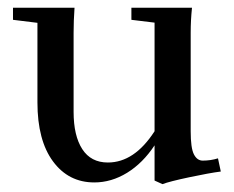

<svg xmlns="http://www.w3.org/2000/svg" viewBox="-20 -462 606 498"><path d="M224.6 11.2Q157.7 11.2 117.4 -43.5Q77.1 -98.1 77.1 -196.3V-402.8L13.7 -410.6V-441.9H173.3Q170.9 -407.7 170.9 -377V-171.9Q170.9 -109.9 193.4 -75.2Q215.8 -40.5 259.8 -40.5Q328.6 -40.5 380.9 -121.6V-403.3L320.8 -410.6V-441.9H478Q474.6 -410.2 474.6 -377V-121.6Q474.6 -78.1 482.9 -61.8Q491.2 -45.4 505.9 -45.4Q526.4 -45.4 545.4 -51.3L552.7 -17.1Q522.5 -13.2 470.7 -2.2Q418.9 8.8 401.4 15.6L380.9 6.3V-85Q350.6 -39.1 309.8 -13.9Q269 11.2 224.6 11.2Z"/></svg>

Font: Elstob 10pt Medium
Style: Regular
Weight: 500
Designer: Peter S. Baker
Version: Version 1.015